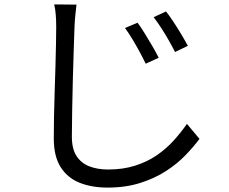

<svg xmlns="http://www.w3.org/2000/svg" viewBox="-20 -793 1040 871"><path d="M604 -690Q617 -673 635 -644Q653 -615 670.5 -585Q688 -555 700 -531L641 -504Q628 -531 612.5 -559.5Q597 -588 580.5 -615.5Q564 -643 547 -666ZM733 -741Q747 -724 765.5 -696Q784 -668 802 -638Q820 -608 832 -585L774 -557Q761 -583 745 -611Q729 -639 711.5 -666Q694 -693 677 -715ZM327 -772Q324 -747 321.5 -722Q319 -697 318 -671Q317 -629 314.5 -567Q312 -505 310.5 -435.5Q309 -366 307.5 -297Q306 -228 306 -173Q306 -118 327 -85.5Q348 -53 385 -38.5Q422 -24 470 -24Q538 -24 593 -41.5Q648 -59 691 -88.5Q734 -118 767.5 -155Q801 -192 828 -231L885 -163Q859 -128 821.5 -89Q784 -50 733 -17Q682 16 616 37Q550 58 468 58Q396 58 341 36Q286 14 255 -35Q224 -84 224 -165Q224 -210 225 -264.5Q226 -319 228 -377Q230 -435 231.5 -490.5Q233 -546 234 -593Q235 -640 235 -671Q235 -700 233 -725.5Q231 -751 226 -773Z"/></svg>

Font: Farlight84_Sys_V01
Style: Regular
Weight: 400
Designer: Ryoko NISHIZUKA  (kana, bopomofo & ideographs); Paul D. Hunt (Latin, Greek & Cyrillic); Sandoll Communications , Soo-you
Foundry: Adobe
Version: Version 2.004;October 29, 2024;FontCreator 14.0.0.2814 64-bi